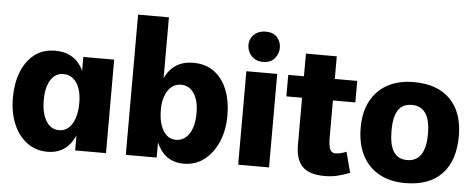

<svg xmlns="http://www.w3.org/2000/svg" viewBox="-51 -876 2535 1023"><g transform="rotate(5 1217.0 -365.0)"><path d="M232 20Q169 20 122 -14.5Q75 -49 49 -110.5Q23 -172 23 -253Q23 -328 46.5 -388.5Q70 -449 115 -484.5Q160 -520 227 -520Q317 -520 362.5 -453.5Q408 -387 408 -256Q408 -125 363.5 -52.5Q319 20 232 20ZM283 -100Q313 -100 334 -119Q355 -138 366.5 -172.5Q378 -207 378 -252Q378 -298 366.5 -331Q355 -364 333 -382Q311 -400 281 -400Q238 -400 213 -361Q188 -322 188 -253Q188 -182 213.5 -141Q239 -100 283 -100ZM378 0V-500H543V0Z M649 -750H814V0H649ZM960 20Q873 20 829 -52Q785 -124 785 -255Q785 -343 805 -401.5Q825 -460 865 -490Q905 -520 965 -520Q1032 -520 1077.5 -486Q1123 -452 1146.5 -392.5Q1170 -333 1170 -255Q1170 -177 1143.5 -115Q1117 -53 1070 -16.5Q1023 20 960 20ZM907 -103Q952 -103 978.5 -143.5Q1005 -184 1005 -255Q1005 -321 979.5 -359.5Q954 -398 910 -398Q881 -398 859.5 -380.5Q838 -363 826 -331Q814 -299 814 -255Q814 -209 825.5 -174.5Q837 -140 858 -121.5Q879 -103 907 -103Z M1250 -500H1415V0H1250ZM1249 -639Q1248 -658 1257.5 -676.5Q1267 -695 1286.5 -707Q1306 -719 1335 -719Q1376 -719 1396.5 -695Q1417 -671 1417 -640Q1417 -609 1396 -583Q1375 -557 1334 -557Q1306 -557 1287 -569.5Q1268 -582 1258.5 -601Q1249 -620 1249 -639Z M1848 -9Q1811 6 1779.5 13Q1748 20 1714 20Q1632 20 1595 -17Q1558 -54 1558 -133V-621H1723V-192Q1723 -142 1732 -123.5Q1741 -105 1761 -105Q1772 -105 1789 -109Q1806 -113 1819 -119ZM1474 -500H1843V-385H1474Z M2144 20Q2064 20 2005.5 -12Q1947 -44 1915 -105.5Q1883 -167 1883 -255Q1883 -338 1915 -397.5Q1947 -457 2005.5 -488.5Q2064 -520 2144 -520Q2272 -520 2340 -450Q2408 -380 2408 -255Q2408 -123 2340.5 -51.5Q2273 20 2144 20ZM2144 -103Q2193 -103 2218 -140Q2243 -177 2243 -252Q2243 -326 2218 -362Q2193 -398 2145 -398Q2095 -398 2071.5 -362Q2048 -326 2048 -252Q2048 -177 2071.5 -140Q2095 -103 2144 -103Z"/></g></svg>

Font: Moderustic
Style: Bold
Weight: 700
Designer: Tural Alisoy
Foundry: TAFT Foundry
Version: Version 2.120